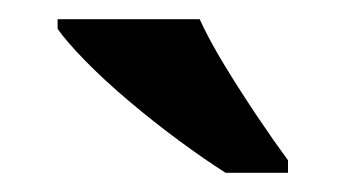

<svg xmlns="http://www.w3.org/2000/svg" viewBox="-20 -786 360 200"><path d="M215 -606Q193 -620 166.5 -639.5Q140 -659 114 -681Q88 -703 68.5 -723Q49 -743 40 -756V-766H188Q198 -744 214.5 -717Q231 -690 248.5 -664Q266 -638 280 -619V-606Z"/></svg>

Font: Noto Serif Thai SemiCondensed
Style: Bold
Weight: 700
Width: 4
Designer: Monotype Design Team
Foundry: Monotype Imaging Inc.
Version: Version 2.002; ttfautohint (v1.8.4.7-5d5b)